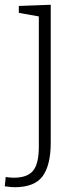

<svg xmlns="http://www.w3.org/2000/svg" viewBox="-51 -548 332 806"><path d="M28 -523 162 -528V51Q162 144 128.5 191Q95 238 9 238Q-1 238 -31 234L-27 195Q-9 198 7 198Q64 198 88 168.5Q112 139 112 68V-479L28 -494Z"/></svg>

Font: Bitter Pro Light
Style: Regular
Weight: 300
Designer: Sol Matas, and Bitter project Authors
Foundry: Sol Matas
Version: Version 1.010